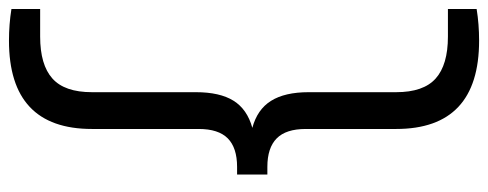

<svg xmlns="http://www.w3.org/2000/svg" viewBox="-368 -508 1088 428"><g transform="rotate(90 176.0 -294.0)"><path d="M351 -346V-278.5H334Q291.5 -278.5 270.5 -257.8Q249.5 -237 249.5 -193V45Q249.5 230 52.5 230Q16 230 -18 224.5V160.5H43.5Q106.5 160.5 137 133.2Q167.5 106 167.5 45V-186.5Q167.5 -240 186.5 -270.5Q205.5 -301 247 -312.5Q206 -323.5 186.8 -354.2Q167.5 -385 167.5 -438V-633Q167.5 -694 137 -721.2Q106.5 -748.5 43.5 -748.5H-18V-812.5Q16 -818 52.5 -818Q249.5 -818 249.5 -633V-431.5Q249.5 -387.5 270.5 -366.8Q291.5 -346 334 -346Z"/></g></svg>

Font: Encode Sans Semi Expanded
Style: Regular
Weight: 400
Width: 6
Designer: Multiple Designers
Foundry: Impallari Type
Version: Version 2.000